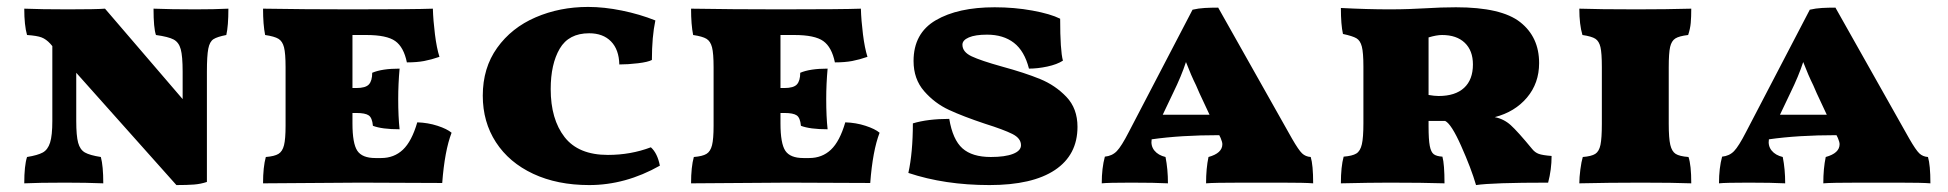

<svg xmlns="http://www.w3.org/2000/svg" viewBox="-20 -527 5620 554"><path d="M639 -502Q639 -452 633 -426Q607 -421 596 -414Q585 -407 581 -386.5Q577 -366 577 -320V-2Q559 4 539.5 5.5Q520 7 489 7L200 -317V-178Q200 -135 205.5 -115Q211 -95 225 -87Q239 -79 271 -74Q278 -48 278 2Q230 0 168 0Q92 0 50 2Q50 -49 58 -74Q89 -79 103.5 -87Q118 -95 124.5 -115.5Q131 -136 131 -178V-394L125 -401Q113 -414 100 -419Q87 -424 58 -426Q50 -454 50 -502Q98 -500 176 -500Q258 -500 283 -502L507 -241V-320Q507 -365 501.5 -385Q496 -405 481 -413Q466 -421 430 -426Q423 -446 423 -502Q473 -500 544 -500Q599 -500 639 -502Z M1283 -144Q1263 -92 1256 1L1019 0L739 2Q739 -45 747 -74Q772 -76 783.5 -83Q795 -90 799.5 -108Q804 -126 804 -164V-333Q804 -373 799.5 -390.5Q795 -408 783.5 -415Q772 -422 745 -426Q739 -456 739 -502Q857 -500 996 -500Q1176 -500 1229 -502Q1230 -468 1235 -428Q1240 -388 1248 -363Q1225 -355 1204 -351Q1183 -347 1154 -347Q1145 -391 1120.5 -408.5Q1096 -426 1037 -426H997V-273H1008Q1035 -273 1044.5 -283.5Q1054 -294 1054 -317Q1082 -329 1133 -329Q1129 -285 1129 -241Q1129 -190 1133 -154Q1082 -154 1056 -164Q1054 -187 1044 -194Q1034 -201 1008 -201H997V-171Q997 -113 1011 -92Q1025 -71 1063 -71H1080Q1117 -71 1142.5 -95Q1168 -119 1184 -174Q1215 -173 1242.5 -164Q1270 -155 1283 -144Z M1861 -354Q1850 -348 1821 -344.5Q1792 -341 1767 -341Q1766 -384 1743 -407.5Q1720 -431 1680 -431Q1621 -431 1595 -386.5Q1569 -342 1569 -270Q1569 -183 1609 -131.5Q1649 -80 1734 -80Q1800 -80 1858 -102Q1877 -85 1884 -49Q1785 7 1680 7Q1588 7 1518.5 -25.5Q1449 -58 1411 -116.5Q1373 -175 1373 -251Q1373 -331 1414.5 -389Q1456 -447 1525.5 -477Q1595 -507 1677 -507Q1723 -507 1774.5 -496.5Q1826 -486 1871 -468Q1861 -421 1861 -354Z M2518 -144Q2498 -92 2491 1L2254 0L1974 2Q1974 -45 1982 -74Q2007 -76 2018.5 -83Q2030 -90 2034.5 -108Q2039 -126 2039 -164V-333Q2039 -373 2034.5 -390.5Q2030 -408 2018.5 -415Q2007 -422 1980 -426Q1974 -456 1974 -502Q2092 -500 2231 -500Q2411 -500 2464 -502Q2465 -468 2470 -428Q2475 -388 2483 -363Q2460 -355 2439 -351Q2418 -347 2389 -347Q2380 -391 2355.5 -408.5Q2331 -426 2272 -426H2232V-273H2243Q2270 -273 2279.5 -283.5Q2289 -294 2289 -317Q2317 -329 2368 -329Q2364 -285 2364 -241Q2364 -190 2368 -154Q2317 -154 2291 -164Q2289 -187 2279 -194Q2269 -201 2243 -201H2232V-171Q2232 -113 2246 -92Q2260 -71 2298 -71H2315Q2352 -71 2377.5 -95Q2403 -119 2419 -174Q2450 -173 2477.5 -164Q2505 -155 2518 -144Z M2601 -28Q2614 -87 2614 -171Q2657 -184 2719 -184Q2729 -124 2757 -99Q2785 -74 2839 -74Q2880 -74 2903 -83Q2926 -92 2926 -108Q2926 -128 2901 -140.5Q2876 -153 2822 -170Q2759 -191 2718 -210Q2677 -229 2646.5 -264Q2616 -299 2616 -351Q2616 -431 2680 -468.5Q2744 -506 2850 -506Q2907 -506 2959 -496.5Q3011 -487 3039 -473Q3039 -381 3047 -352Q3030 -341 3002 -335Q2974 -329 2949 -329Q2936 -380 2905.5 -403.5Q2875 -427 2828 -427Q2794 -427 2775.5 -419Q2757 -411 2757 -398Q2757 -377 2783.5 -364.5Q2810 -352 2871 -335Q2937 -317 2981 -299Q3025 -281 3057 -247.5Q3089 -214 3089 -161Q3089 -80 3024 -36.5Q2959 7 2835 7Q2706 7 2601 -28Z M3769 2Q3746 0 3676 0H3624H3565Q3482 0 3460 2Q3460 -41 3467 -74Q3507 -85 3507 -111Q3507 -117 3502 -129L3498 -137Q3387 -137 3303 -125Q3300 -106 3311 -92.5Q3322 -79 3343 -74Q3350 -39 3350 2Q3312 0 3244 0Q3177 0 3159 2Q3159 -42 3168 -75Q3189 -77 3202.5 -91Q3216 -105 3237 -146L3421 -499Q3438 -503 3456 -504Q3474 -505 3495 -505L3708 -127Q3727 -94 3737 -84.5Q3747 -75 3762 -74Q3769 -51 3769 2ZM3470 -196 3441 -258 3431 -281Q3417 -309 3402 -348Q3389 -308 3365 -259L3335 -196Z M4457 -77Q4457 -38 4447 0Q4286 0 4239 7Q4225 -41 4196 -106Q4168 -169 4150 -178H4102V-163Q4102 -124 4105.5 -106Q4109 -88 4117 -82Q4125 -76 4142 -75Q4148 -53 4148 2Q4086 0 3989 0Q3935 0 3849 2Q3849 -46 3857 -75Q3882 -77 3893.5 -84Q3905 -91 3909.5 -110.5Q3914 -130 3914 -171V-335Q3914 -375 3909.5 -392.5Q3905 -410 3894 -416.5Q3883 -423 3855 -429Q3849 -456 3849 -504Q3925 -500 3989 -500Q4021 -500 4047 -501Q4073 -502 4091 -503Q4139 -506 4181 -506Q4312 -506 4366.5 -463Q4421 -420 4421 -345Q4421 -287 4386 -245.5Q4351 -204 4293 -189Q4319 -184 4339 -166Q4359 -148 4401 -97Q4409 -87 4420 -83Q4431 -79 4457 -77ZM4230 -341Q4230 -381 4206.5 -403.5Q4183 -426 4141 -426Q4125 -426 4102 -419V-253Q4119 -250 4131 -250Q4179 -250 4204.5 -273.5Q4230 -297 4230 -341Z M4547 -74Q4572 -76 4583 -83Q4594 -90 4598 -109Q4602 -128 4602 -170V-333Q4602 -374 4598 -391Q4594 -408 4583.5 -415Q4573 -422 4546 -426Q4537 -456 4537 -502Q4593 -500 4703 -500Q4788 -500 4860 -502Q4860 -478 4858.5 -461Q4857 -444 4851 -426Q4825 -423 4814 -416Q4803 -409 4799 -391.5Q4795 -374 4795 -333V-170Q4795 -128 4799.5 -109Q4804 -90 4815 -83Q4826 -76 4852 -74Q4860 -51 4860 2Q4810 0 4714 0Q4623 0 4537 2Q4537 -15 4540 -38Q4543 -61 4547 -74Z M5550 2Q5527 0 5457 0H5405H5346Q5263 0 5241 2Q5241 -41 5248 -74Q5288 -85 5288 -111Q5288 -117 5283 -129L5279 -137Q5168 -137 5084 -125Q5081 -106 5092 -92.5Q5103 -79 5124 -74Q5131 -39 5131 2Q5093 0 5025 0Q4958 0 4940 2Q4940 -42 4949 -75Q4970 -77 4983.5 -91Q4997 -105 5018 -146L5202 -499Q5219 -503 5237 -504Q5255 -505 5276 -505L5489 -127Q5508 -94 5518 -84.5Q5528 -75 5543 -74Q5550 -51 5550 2ZM5251 -196 5222 -258 5212 -281Q5198 -309 5183 -348Q5170 -308 5146 -259L5116 -196Z"/></svg>

Font: Vollkorn SC Black
Style: Regular
Weight: 900
Designer: Friedrich Althausen
Foundry: Friedrich Althausen
Version: Version 4.015